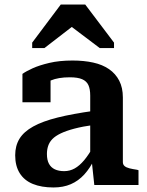

<svg xmlns="http://www.w3.org/2000/svg" viewBox="-20 -816 650 847"><path d="M394 -327V-265Q344 -258 308 -248.5Q272 -239 248 -227.5Q224 -216 211 -202.5Q198 -189 192.5 -172.5Q187 -156 187 -137Q187 -110 196 -93.5Q205 -77 222 -69Q239 -61 263 -61Q288 -61 309.5 -73Q331 -85 351.5 -109.5Q372 -134 393 -172L398 -117Q378 -75 352 -46.5Q326 -18 292.5 -3.5Q259 11 216 11Q163 11 125 -4.5Q87 -20 67 -52Q47 -84 47 -131Q47 -173 66 -204Q85 -235 126.5 -258Q168 -281 234 -297.5Q300 -314 394 -327ZM396 0 384 -112 378 -113V-394Q378 -423 370 -440.5Q362 -458 342.5 -466.5Q323 -475 288 -475Q237 -475 204 -461Q171 -447 157 -431Q152 -437 153 -445.5Q154 -454 160 -461.5Q166 -469 177 -474.5Q188 -480 203 -481V-365H79V-490Q94 -501 123.5 -514.5Q153 -528 197.5 -538.5Q242 -549 300 -549Q350 -549 391 -540Q432 -531 461 -511Q490 -491 506 -460Q522 -429 522 -386V-101Q522 -90 529.5 -83.5Q537 -77 551 -73.5Q565 -70 585 -67L591 -65V0ZM356 -796H248L122 -628V-604H176L338 -729L257 -727L420 -604H483V-628Z"/></svg>

Font: Roboto Serif SemiBold
Style: Regular
Weight: 600
Designer: Greg Gazdowicz
Foundry: Commercial Type
Version: Version 1.008